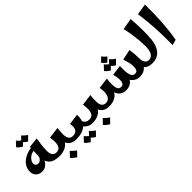

<svg xmlns="http://www.w3.org/2000/svg" viewBox="112 -1767 3008 3008"><g transform="rotate(-45 1616.0 -263.0)"><path d="M182 -20Q149 -20 117.5 -34.5Q86 -49 65.5 -79.5Q45 -110 45 -156Q45 -214 69.5 -258.5Q94 -303 134 -334.5Q174 -366 223 -384.5Q272 -403 320 -410Q321 -420 322 -432L489 -450Q479 -394 471.5 -331Q464 -268 463 -211Q461 -141 486 -108Q511 -75 554 -75L574 -38L554 0Q455 0 403.5 -30.5Q352 -61 331 -117Q308 -75 271 -47.5Q234 -20 182 -20ZM229 -153Q262 -153 287.5 -180.5Q313 -208 313 -245Q313 -296 316 -348Q266 -338 234 -314Q202 -290 186.5 -262.5Q171 -235 171 -212Q171 -182 188 -167.5Q205 -153 229 -153ZM245 -510Q222 -524 200 -542Q178 -560 163 -580L234 -656Q248 -640 263 -625.5Q278 -611 295 -598L349 -656Q368 -635 387.5 -617.5Q407 -600 432 -583L360 -510Q343 -520 326 -533Q309 -546 295 -561Z M554 0V-75Q621 -75 643 -135Q665 -195 645 -311L834 -336Q830 -295 828 -262Q826 -229 826 -202Q826 -75 919 -75L939 -38L919 0Q863 0 820.5 -23Q778 -46 757 -95Q730 -51 675.5 -25.5Q621 0 554 0ZM729 208Q705 193 682 174Q659 155 642 134L717 54Q737 76 757.5 94.5Q778 113 804 131Z M919 0V-75Q980 -75 1007 -114Q1034 -153 1018 -241L1197 -266Q1202 -193 1181 -139Q1211 -75 1284 -75L1304 -38L1284 0Q1234 0 1197 -19Q1160 -38 1137 -70Q1101 -35 1045.5 -17.5Q990 0 919 0ZM1046 191Q1023 177 1001 159Q979 141 964 121L1035 45Q1049 61 1064 75.5Q1079 90 1096 103L1150 45Q1169 66 1188.5 83.5Q1208 101 1233 118L1161 191Q1144 180 1127 167.5Q1110 155 1096 140Z M1284 0V-75Q1351 -75 1373 -135Q1395 -195 1375 -311L1564 -336Q1560 -295 1558 -262Q1556 -229 1556 -202Q1556 -75 1649 -75L1669 -38L1649 0Q1593 0 1550.5 -23Q1508 -46 1487 -95Q1460 -51 1405.5 -25.5Q1351 0 1284 0ZM1459 208Q1435 193 1412 174Q1389 155 1372 134L1447 54Q1467 76 1487.5 94.5Q1508 113 1534 131Z M1649 0V-75Q1682 -75 1702.5 -89Q1723 -103 1734.5 -125.5Q1746 -148 1750.5 -172Q1755 -196 1755 -215Q1755 -240 1753 -262.5Q1751 -285 1746 -312L1929 -336Q1924 -303 1922.5 -276Q1921 -249 1921 -202Q1921 -155 1937 -119.5Q1953 -84 1996 -84Q2034 -84 2047.5 -111Q2061 -138 2061 -179Q2061 -212 2056 -239.5Q2051 -267 2041 -308L2214 -331Q2213 -315 2212.5 -297.5Q2212 -280 2212 -245Q2212 -198 2220 -159.5Q2228 -121 2246 -98.5Q2264 -76 2296 -76Q2335 -76 2348 -103Q2361 -130 2361 -172Q2361 -220 2349.5 -267.5Q2338 -315 2322 -365L2495 -401Q2502 -361 2506.5 -318.5Q2511 -276 2511 -212Q2511 -145 2535.5 -110Q2560 -75 2599 -75L2619 -38L2599 0Q2559 0 2524.5 -13Q2490 -26 2466 -53Q2443 -24 2406.5 -6.5Q2370 11 2319 11Q2264 11 2226 -13Q2188 -37 2169 -70Q2117 9 2016 9Q1961 9 1918 -19Q1875 -47 1858 -105Q1833 -56 1777.5 -28Q1722 0 1649 0ZM2111 -507Q2090 -521 2073 -538Q2056 -555 2040 -574L2111 -645Q2128 -624 2143 -607.5Q2158 -591 2180 -574ZM2063 -381Q2040 -395 2018 -413Q1996 -431 1981 -451L2052 -527Q2066 -511 2081 -496.5Q2096 -482 2113 -469L2167 -527Q2186 -506 2205.5 -488.5Q2225 -471 2250 -454L2178 -381Q2161 -391 2144 -404Q2127 -417 2113 -432Z M2599 0V-75Q2658 -75 2687 -122.5Q2716 -170 2717 -260Q2717 -323 2710.5 -399Q2704 -475 2692 -552Q2680 -629 2664 -698L2853 -732Q2863 -588 2864 -470Q2865 -352 2856 -268Q2850 -216 2834 -168Q2818 -120 2788.5 -82Q2759 -44 2713 -22Q2667 0 2599 0Z M3029 22Q3030 -80 3029 -170Q3028 -260 3023 -345.5Q3018 -431 3009.5 -518.5Q3001 -606 2987 -705L3170 -734Q3179 -328 3121 -3Z"/></g></svg>

Font: Marhey SemiBold
Style: Regular
Weight: 600
Designer: Nur Syamsi & Bustanul Arifin
Foundry: Namelatype
Version: Version 1.000; ttfautohint (v1.8.4.7-5d5b)